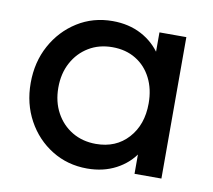

<svg xmlns="http://www.w3.org/2000/svg" viewBox="-62 -555 705 635"><g transform="rotate(10 291.0 -237.5)"><path d="M268.2 10Q202.5 10 149.8 -22.6Q97 -55.2 66.4 -111.1Q35.8 -167 35.8 -236.5Q35.8 -306.8 66.4 -362.8Q97 -418.8 149.6 -451.9Q202.2 -485 267.8 -485Q322.2 -485 364.8 -462.5Q407.2 -440 433.1 -400.2Q459 -360.5 461.8 -309V-166.2Q458.8 -114.8 433.2 -74.9Q407.8 -35 365.1 -12.5Q322.5 10 268.2 10ZM282.8 -75.2Q350 -75.2 390.9 -120.4Q431.8 -165.5 431.8 -237.2Q431.8 -285.5 413.1 -322.1Q394.5 -358.8 360.9 -379.2Q327.2 -399.8 282.2 -399.8Q237.2 -399.8 202.8 -379Q168.2 -358.2 148.4 -321.6Q128.5 -285 128.5 -237.5Q128.5 -190 148.4 -153.4Q168.2 -116.8 203 -96Q237.8 -75.2 282.8 -75.2ZM426.2 0V-127.5L442.8 -243.8L426.2 -358.5V-475H516.5V0Z"/></g></svg>

Font: Outfit Thin
Style: Regular
Weight: 100
Designer: Rodrigo Fuenzalida
Foundry: fragTYPE
Version: Version 1.100;gftools[0.9.27]